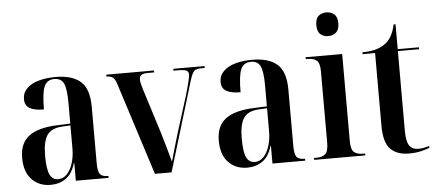

<svg xmlns="http://www.w3.org/2000/svg" viewBox="-51 -874 2274 999"><g transform="rotate(-5 1086.0 -374.5)"><path d="M176 10Q116 10 78 -29.5Q40 -69 40 -143Q40 -219 88 -255.5Q136 -292 234 -296L305 -299V-407Q305 -480 291.5 -508.5Q278 -537 242 -537Q204 -537 189.5 -503.5Q175 -470 175 -384Q126 -384 101 -398.5Q76 -413 76 -446Q76 -479 99 -502Q122 -525 161.5 -536Q201 -547 249 -547Q336 -547 380 -508.5Q424 -470 424 -376V-83Q424 -39 435 -24.5Q446 -10 477 -10H479V0H308V-93H306Q290 -38 256 -14Q222 10 176 10ZM218 -16Q244 -16 263.5 -36.5Q283 -57 294 -92Q305 -127 305 -168V-289L263 -287Q205 -284 182.5 -250.5Q160 -217 160 -144Q160 -73 174 -44.5Q188 -16 218 -16Z M568 -479Q559 -508 547.5 -517Q536 -526 514 -526V-536H763V-526H730Q706 -526 696 -519Q686 -512 686 -497Q686 -486 689.5 -471Q693 -456 698 -441L769 -216Q780 -180 792.5 -136Q805 -92 815 -55Q825 -91 835 -125.5Q845 -160 858 -203L918 -394Q943 -481 943 -499Q943 -514 932 -520Q921 -526 888 -526H864V-536H1027V-526H1010Q984 -526 973 -517Q962 -508 950 -470L808 0H721Z M1203 10Q1143 10 1105 -29.5Q1067 -69 1067 -143Q1067 -219 1115 -255.5Q1163 -292 1261 -296L1332 -299V-407Q1332 -480 1318.5 -508.5Q1305 -537 1269 -537Q1231 -537 1216.5 -503.5Q1202 -470 1202 -384Q1153 -384 1128 -398.5Q1103 -413 1103 -446Q1103 -479 1126 -502Q1149 -525 1188.5 -536Q1228 -547 1276 -547Q1363 -547 1407 -508.5Q1451 -470 1451 -376V-83Q1451 -39 1462 -24.5Q1473 -10 1504 -10H1506V0H1335V-93H1333Q1317 -38 1283 -14Q1249 10 1203 10ZM1245 -16Q1271 -16 1290.5 -36.5Q1310 -57 1321 -92Q1332 -127 1332 -168V-289L1290 -287Q1232 -284 1209.5 -250.5Q1187 -217 1187 -144Q1187 -73 1201 -44.5Q1215 -16 1245 -16Z M1682 -635Q1658 -635 1641.5 -649.5Q1625 -664 1625 -697Q1625 -731 1641.5 -745Q1658 -759 1682 -759Q1706 -759 1723 -745Q1740 -731 1740 -697Q1740 -664 1723 -649.5Q1706 -635 1682 -635ZM1553 0V-10H1565Q1596 -10 1612 -24Q1628 -38 1628 -83V-456Q1628 -499 1612 -512.5Q1596 -526 1566 -526H1555V-536H1746V-82Q1746 -37 1762 -23.5Q1778 -10 1809 -10H1820V0Z M2047 10Q1985 10 1951 -24.5Q1917 -59 1917 -146V-526H1852V-536Q1926 -536 1967 -565Q1991 -581 2005 -606.5Q2019 -632 2026 -666H2036V-536H2147V-526H2036V-109Q2036 -55 2051 -32.5Q2066 -10 2099 -10Q2111 -10 2124.5 -12.5Q2138 -15 2155 -20V-10Q2140 -4 2112.5 3Q2085 10 2047 10Z"/></g></svg>

Font: Noto Serif Display Condensed SemiBold
Style: Regular
Weight: 600
Width: 3
Designer: Monotype Design Team
Foundry: Monotype Imaging Inc.
Version: Version 2.009